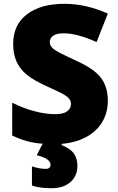

<svg xmlns="http://www.w3.org/2000/svg" viewBox="-20 -744 617 1004"><path d="M543.9 -216.8Q543.9 -150.4 510.3 -98.9Q476.6 -47.4 413.1 -18.8Q349.6 9.8 264.2 9.8Q192.9 9.8 144.5 -0.2Q96.2 -10.3 43.9 -35.2V-207Q99.1 -178.7 158.7 -162.8Q218.3 -147 268.1 -147Q311 -147 331.1 -161.9Q351.1 -176.8 351.1 -200.2Q351.1 -214.8 343 -225.8Q335 -236.8 317.1 -248Q299.3 -259.3 222.2 -293.9Q152.3 -325.7 117.4 -355.5Q82.5 -385.3 65.7 -423.8Q48.8 -462.4 48.8 -515.1Q48.8 -613.8 120.6 -668.9Q192.4 -724.1 317.9 -724.1Q428.7 -724.1 543.9 -672.9L484.9 -523.9Q384.8 -569.8 312 -569.8Q274.4 -569.8 257.3 -556.6Q240.2 -543.5 240.2 -523.9Q240.2 -502.9 262 -486.3Q283.7 -469.7 379.9 -425.8Q472.2 -384.3 508.1 -336.7Q543.9 -289.1 543.9 -216.8ZM384.8 123Q384.8 176.3 348.1 208.3Q311.5 240.2 251 240.2Q184.6 240.2 147 226.1V126Q187.5 139.2 218.8 139.2Q244.1 139.2 244.1 116.2Q244.1 100.1 224.1 87.6Q204.1 75.2 171.9 67.9L207 0H306.2L301.8 14.2Q348.6 33.2 366.7 59.3Q384.8 85.4 384.8 123Z"/></svg>

Font: OpenSansExtrabold
Style: Regular
Weight: 800
Foundry: Ascender Corporation
Version: Version 1.10